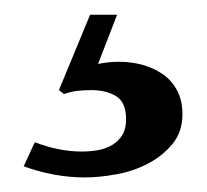

<svg xmlns="http://www.w3.org/2000/svg" viewBox="-20 -20 281 261"><path d="M228 135.3Q228 159.2 214.6 175.5Q201.2 191.9 181.2 202.4Q161.1 212.9 137.9 217Q114.7 221.2 95.2 221.2Q54.2 221.2 12.2 206.1L27.3 173.3Q60.1 186 91.3 186Q102.5 186 113.3 184.1Q124 182.1 132.6 177Q141.1 171.9 146.2 163.6Q151.4 155.3 151.4 142.1Q151.4 119.1 137.9 110.8Q124.5 102.5 104 102.5Q94.7 102.5 85.4 103.5Q76.2 104.5 66.9 107.9L60.1 102.5L102.5 0H139.2L113.3 66.9Q120.6 65.4 127.7 64.7Q134.8 64 142.1 64Q159.2 64 174.6 68.4Q189.9 72.8 201.9 81.3Q213.9 89.8 220.9 103.3Q228 116.7 228 135.3Z"/></svg>

Font: Simplified Naskh
Style: Regular
Weight: 400
Designer: SIL International
Foundry: Arabeyes
Version: 1.02_alpha